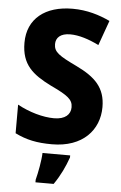

<svg xmlns="http://www.w3.org/2000/svg" viewBox="-62 -767 649 1030"><g transform="rotate(5 262.5 -251.5)"><path d="M492 -212C492 -317 436 -370 335 -419C237 -466 209 -484 209 -527C209 -561 233 -586 286 -586C333 -586 386 -569 441 -542L489 -676C432 -703 365 -724 287 -724C140 -724 45 -650 45 -520C45 -402 106 -353 206 -303C299 -259 327 -239 327 -197C327 -158 298 -130 238 -130C178 -130 104 -151 40 -186V-32C101 -2 157 10 239 10C405 10 492 -89 492 -212ZM342 72V61H193C192 100 179 169 169 207V221H267C301 172 324 123 342 72Z"/></g></svg>

Font: Noto Sans Lao SemiCondensed ExtraBold
Style: Regular
Weight: 800
Width: 4
Designer: Monotype Design Team
Foundry: Monotype Imaging Inc.
Version: Version 2.003